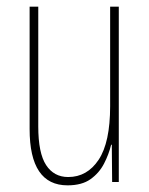

<svg xmlns="http://www.w3.org/2000/svg" viewBox="-20 -547 448 577"><path d="M337 -527V0H317L316 -112H314Q307 -83 292.5 -55Q278 -27 252 -8.5Q226 10 183 10Q69 10 69 -159V-527H95V-167Q95 -87 118.5 -51Q142 -15 185 -15Q242 -15 276.5 -67Q311 -119 311 -228V-527Z"/></svg>

Font: Noto Sans Hebrew ExtraCondensed Thin
Style: Regular
Weight: 100
Width: 2
Designer: Monotype Design Team
Foundry: Monotype Imaging Inc.
Version: Version 2.004; ttfautohint (v1.8.4.7-5d5b)